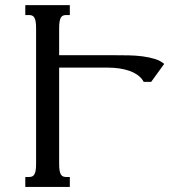

<svg xmlns="http://www.w3.org/2000/svg" viewBox="-20 -736 666 756"><path d="M122.1 -624.5Q122.1 -640.6 120.4 -650.9Q118.7 -661.1 115.2 -666.7Q111.8 -672.4 106.7 -674.6Q101.6 -676.8 94.2 -676.8H79.6V-715.8H254.9V-676.8H240.7Q233.4 -676.8 228.3 -674.6Q223.1 -672.4 219.7 -666.7Q216.3 -661.1 214.6 -650.9Q212.9 -640.6 212.9 -624.5V-518.6H429.2Q457 -518.6 485.8 -518.1Q514.6 -517.6 541 -514.2Q567.4 -510.7 589.6 -503.9Q611.8 -497.1 626.5 -484.4L575.2 -413.6H545.9Q537.6 -429.2 522.7 -439.9Q507.8 -450.7 488.8 -457.3Q469.7 -463.9 448.5 -466.8Q427.2 -469.7 406.7 -469.7H212.9V-91.3Q212.9 -75.2 214.6 -64.9Q216.3 -54.7 219.7 -49.1Q223.1 -43.5 228.3 -41.3Q233.4 -39.1 240.7 -39.1H254.9V0H79.6V-39.1H94.2Q101.6 -39.1 106.7 -41.3Q111.8 -43.5 115.2 -49.1Q118.7 -54.7 120.4 -64.9Q122.1 -75.2 122.1 -91.3Z"/></svg>

Font: Arian AMU Serif
Style: Regular
Weight: 400
Designer: Ruben Hakobyan (Tarumian)
Foundry: Ruben Hakobyan (Tarumian)
Version: Version 1.002